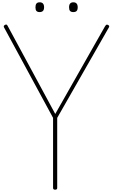

<svg xmlns="http://www.w3.org/2000/svg" viewBox="-20 -1634 982 1668"><path d="M459 14Q441 14 441 -1V-610L15 -1396Q11 -1404 13.5 -1409Q16 -1414 24 -1418Q33 -1423 37.5 -1420Q42 -1417 46 -1410L460 -644L891 -1403Q898 -1415 903.5 -1418.5Q909 -1422 917 -1418Q927 -1413 928.5 -1408.5Q930 -1404 926 -1396L477 -610V-1Q477 14 459 14ZM324 -1529Q306 -1529 297 -1538.5Q288 -1548 288 -1570Q288 -1593 297 -1603.5Q306 -1614 325 -1614Q344 -1614 353.5 -1603Q363 -1592 363 -1571Q363 -1549 353 -1539Q343 -1529 324 -1529ZM617 -1529Q598 -1529 589 -1538.5Q580 -1548 580 -1570Q580 -1593 589.5 -1603.5Q599 -1614 617 -1614Q636 -1614 645.5 -1603Q655 -1592 655 -1571Q655 -1548 645.5 -1538.5Q636 -1529 617 -1529Z"/></svg>

Font: Playwrite BE WAL Thin
Style: Regular
Weight: 250
Version: Version 1.002